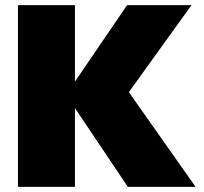

<svg xmlns="http://www.w3.org/2000/svg" viewBox="-20 -728 795 748"><path d="M478 0 272 -307V0H50V-708H272V-410L475 -708H726L482 -369L742 0Z"/></svg>

Font: Poppins Black A&M
Style: Regular
Weight: 900
Designer: Ninad Kale (Devanagari), Jonny Pinhorn (Latin)
Foundry: Indian Type Foundry
Version: 4.004